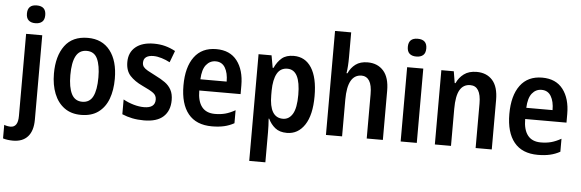

<svg xmlns="http://www.w3.org/2000/svg" viewBox="-92 -959 4232 1398"><g transform="rotate(5 2023.5 -260.0)"><path d="M59 -691Q59 -756 126 -756Q193 -756 193 -691Q193 -657 175 -641.5Q157 -626 125 -626Q94 -626 76.5 -642Q59 -658 59 -691ZM38 240Q19 240 -0.5 237.5Q-20 235 -35 230V131Q-12 140 12 140Q38 140 52 120Q66 100 66 57V-543H184V74Q184 155 146.5 197.5Q109 240 38 240Z M738 -273Q738 -190 714.5 -126.5Q691 -63 641.5 -26.5Q592 10 515 10Q443 10 393.5 -26Q344 -62 318.5 -126Q293 -190 293 -273Q293 -401 349 -477Q405 -553 517 -553Q622 -553 680 -478.5Q738 -404 738 -273ZM413 -272Q413 -183 437.5 -134.5Q462 -86 516 -86Q570 -86 594 -133.5Q618 -181 618 -273Q618 -360 595 -409Q572 -458 517 -458Q463 -458 438 -411Q413 -364 413 -272Z M1164 -154Q1164 -77 1117 -33.5Q1070 10 975 10Q929 10 889.5 2Q850 -6 815 -21V-129Q851 -109 891 -97.5Q931 -86 967 -86Q1048 -86 1048 -148Q1048 -178 1025 -195.5Q1002 -213 943 -240Q885 -267 851.5 -303.5Q818 -340 818 -403Q818 -473 866 -513Q914 -553 1000 -553Q1044 -553 1082 -543Q1120 -533 1157 -513L1125 -428Q1097 -443 1064.5 -453Q1032 -463 1004 -463Q970 -463 951 -449.5Q932 -436 932 -408Q932 -390 941.5 -377.5Q951 -365 973 -352.5Q995 -340 1033 -321Q1072 -302 1101.5 -281Q1131 -260 1147.5 -229.5Q1164 -199 1164 -154Z M1456 -553Q1556 -553 1608 -485.5Q1660 -418 1660 -305V-242H1358Q1358 -164 1390 -123Q1422 -82 1486 -82Q1527 -82 1561 -91Q1595 -100 1634 -122V-27Q1600 -8 1561 1Q1522 10 1472 10Q1357 10 1298.5 -62Q1240 -134 1240 -269Q1240 -403 1295.5 -478Q1351 -553 1456 -553ZM1459 -464Q1417 -464 1389.5 -430Q1362 -396 1359 -324H1551Q1551 -387 1528 -425.5Q1505 -464 1459 -464Z M2022 -553Q2106 -553 2152 -481Q2198 -409 2198 -274Q2198 -136 2149.5 -63Q2101 10 2020 10Q1966 10 1933.5 -16.5Q1901 -43 1883 -82H1879Q1881 -56 1882 -31.5Q1883 -7 1883 17V237H1765V-543H1860L1876 -453H1882Q1903 -499 1935 -526Q1967 -553 2022 -553ZM1984 -456Q1933 -456 1908.5 -412Q1884 -368 1883 -287V-254Q1883 -90 1982 -90Q2027 -90 2053 -133.5Q2079 -177 2079 -273Q2079 -456 1984 -456Z M2423 -581Q2423 -544 2421 -515Q2419 -486 2415 -461H2422Q2440 -502 2474 -527.5Q2508 -553 2562 -553Q2635 -553 2678 -504.5Q2721 -456 2721 -359V0H2603V-324Q2603 -390 2583 -421.5Q2563 -453 2527 -453Q2423 -453 2423 -268V0H2305V-760H2423Z M2910 -756Q2978 -756 2978 -691Q2978 -657 2960 -641.5Q2942 -626 2910 -626Q2878 -626 2860.5 -642Q2843 -658 2843 -691Q2843 -756 2910 -756ZM2969 -543V0H2851V-543Z M3359 -553Q3432 -553 3474.5 -505.5Q3517 -458 3517 -361V0H3399V-325Q3399 -453 3321 -453Q3270 -453 3244.5 -409Q3219 -365 3219 -271V0H3101V-543H3192L3206 -458H3212Q3230 -499 3266 -526Q3302 -553 3359 -553Z M3838 -553Q3938 -553 3990 -485.5Q4042 -418 4042 -305V-242H3740Q3740 -164 3772 -123Q3804 -82 3868 -82Q3909 -82 3943 -91Q3977 -100 4016 -122V-27Q3982 -8 3943 1Q3904 10 3854 10Q3739 10 3680.5 -62Q3622 -134 3622 -269Q3622 -403 3677.5 -478Q3733 -553 3838 -553ZM3841 -464Q3799 -464 3771.5 -430Q3744 -396 3741 -324H3933Q3933 -387 3910 -425.5Q3887 -464 3841 -464Z"/></g></svg>

Font: Noto Sans Hebrew Condensed SemiBold
Style: Regular
Weight: 600
Width: 3
Designer: Ben Nathan
Foundry: Google LLC
Version: Version 3.001; ttfautohint (v1.8.4.7-5d5b)